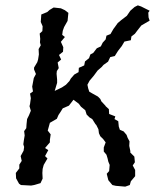

<svg xmlns="http://www.w3.org/2000/svg" viewBox="-20 -694 578 716"><path d="M58 -4 51 -9 40 -29 39 -49 52 -66V-80L61 -94L57 -112L68 -132L70 -146L67 -156L69 -171L72 -189L70 -205L78 -216L79 -231L81 -250L88 -264L95 -281L90 -298L92 -306L95 -328L92 -345L103 -353L100 -371L106 -403L114 -418L107 -435V-442L119 -462L122 -472L125 -491L124 -511L132 -525L129 -536L130 -549L128 -569L138 -578L139 -596L132 -612L134 -640L156 -649L165 -657L180 -666L207 -663L222 -656L235 -646L232 -616L219 -593L214 -579L212 -564L222 -556L207 -538L216 -518L215 -501L200 -489L208 -472L195 -461L199 -440L192 -429L191 -419L193 -397V-385L184 -355L211 -368L226 -378L239 -392L244 -401L257 -416L273 -425L274 -441L294 -450L297 -465L312 -477L317 -491L328 -497L341 -514L356 -521L363 -535L374 -547L377 -561L392 -567L403 -586L409 -594L419 -608L432 -619L453 -635L466 -654L482 -668L494 -674L506 -670L538 -654L533 -647L534 -629L538 -617L507 -599L492 -580L483 -568L470 -558L468 -544L444 -539L434 -522L430 -517L420 -504L408 -485L391 -481L383 -464L366 -452L359 -444L344 -431L330 -412L325 -406L314 -393L306 -378L309 -364L313 -352L327 -344L345 -334L354 -325L358 -316L373 -300L374 -298L386 -287L387 -269L410 -260L407 -250L421 -242L423 -222L427 -210L441 -204L452 -191L456 -180L463 -167L462 -150L466 -131V-125L481 -110L483 -89L475 -77L484 -60V-37L468 -18L464 -4L447 2L412 -1L399 -4L384 -22L378 -46L387 -56L389 -79L384 -91L381 -104L377 -117L367 -129V-144L374 -163L365 -175L354 -186L349 -197L347 -212L339 -228L336 -231L324 -250L314 -256L303 -267L298 -283L282 -296L274 -307L254 -322L237 -300L214 -290L206 -277L198 -265L192 -251L166 -236L158 -207L169 -193L166 -172V-163L148 -142L160 -134L148 -112L157 -103L143 -79L139 -64L138 -49L139 -28L131 -11L107 -4L96 -2Z"/></svg>

Font: Winky Rough Light
Style: Italic
Weight: 300
Italic angle: -8.97852°
Designer: Simon Atzbach
Foundry: typofactur
Version: Version 1.206; ttfautohint (v1.8.4.7-5d5b)